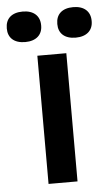

<svg xmlns="http://www.w3.org/2000/svg" viewBox="-115 -711 432 746"><g transform="rotate(-5 100.5 -338.0)"><path d="M44 -500V0H157V-500ZM-65 -615C-65 -580 -42 -557 2 -557C45 -557 69 -580 69 -615V-617C69 -653 45 -676 2 -676C-42 -676 -65 -653 -65 -617ZM132 -615C132 -580 155 -557 199 -557C242 -557 266 -580 266 -615V-617C266 -653 242 -676 199 -676C155 -676 132 -653 132 -617Z"/></g></svg>

Font: LT Wave Medium
Style: Regular
Weight: 500
Designer: Daniel Lyons
Version: Version 2.5 (Glyphs App)